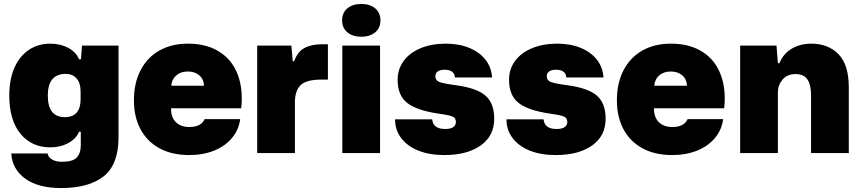

<svg xmlns="http://www.w3.org/2000/svg" viewBox="-20 -775 4362 972"><path d="M37 2H221Q224 21 243.5 32.5Q263 44 294 44Q348 44 368.5 22.5Q389 1 389 -40V-108H380Q366 -73 326 -51Q286 -29 235 -29Q140 -29 83.5 -98Q27 -167 27 -291Q27 -373 53 -432Q79 -491 126 -522.5Q173 -554 235 -554Q285 -554 325 -533Q365 -512 380 -475H390L395 -544H580V-80Q580 58 505 117.5Q430 177 289 177Q174 177 108 129.5Q42 82 37 2ZM388 -271V-311Q388 -355 367.5 -378Q347 -401 313 -401Q222 -401 222 -291Q222 -182 308 -182Q349 -182 368.5 -205.5Q388 -229 388 -271Z M658 -267Q658 -355 692 -420Q726 -485 787.5 -519.5Q849 -554 931 -554Q1019 -554 1080.5 -519Q1142 -484 1173 -421.5Q1204 -359 1204 -276Q1204 -253 1201 -227H846Q845 -182 870 -157Q895 -132 938 -132Q999 -132 1016 -172H1196Q1189 -118 1154.5 -76.5Q1120 -35 1064 -12.5Q1008 10 938 10Q850 10 787 -24.5Q724 -59 691 -121.5Q658 -184 658 -267ZM1013 -341Q1011 -375 988.5 -394Q966 -413 931 -413Q895 -413 872.5 -393.5Q850 -374 847 -341Z M1282 -544H1455L1462 -465H1469Q1486 -513 1521.5 -532Q1557 -551 1610 -551H1640V-372H1606Q1531 -372 1502 -344Q1473 -316 1473 -257V0H1282Z M1713 -544H1904V0H1713ZM1712 -672Q1712 -711 1739 -733Q1766 -755 1809 -755Q1852 -755 1879 -733Q1906 -711 1906 -672Q1906 -633 1879 -611Q1852 -589 1809 -589Q1766 -589 1739 -611Q1712 -633 1712 -672Z M1980 -171H2168Q2172 -122 2234 -122Q2261 -122 2274.5 -131.5Q2288 -141 2288 -157Q2288 -177 2272 -184.5Q2256 -192 2205 -199Q2092 -215 2042.5 -253Q1993 -291 1993 -371Q1993 -425 2023.5 -466.5Q2054 -508 2109.5 -531Q2165 -554 2237 -554Q2304 -554 2356 -532.5Q2408 -511 2438 -472.5Q2468 -434 2471 -383H2283Q2282 -402 2268.5 -412Q2255 -422 2231 -422Q2209 -422 2196.5 -413.5Q2184 -405 2184 -388Q2184 -368 2204.5 -360Q2225 -352 2285 -344Q2392 -330 2437 -291.5Q2482 -253 2482 -174Q2482 -87 2413.5 -38.5Q2345 10 2229 10Q2154 10 2098 -12.5Q2042 -35 2011 -76Q1980 -117 1980 -171Z M2544 -171H2732Q2736 -122 2798 -122Q2825 -122 2838.5 -131.5Q2852 -141 2852 -157Q2852 -177 2836 -184.5Q2820 -192 2769 -199Q2656 -215 2606.5 -253Q2557 -291 2557 -371Q2557 -425 2587.5 -466.5Q2618 -508 2673.5 -531Q2729 -554 2801 -554Q2868 -554 2920 -532.5Q2972 -511 3002 -472.5Q3032 -434 3035 -383H2847Q2846 -402 2832.5 -412Q2819 -422 2795 -422Q2773 -422 2760.5 -413.5Q2748 -405 2748 -388Q2748 -368 2768.5 -360Q2789 -352 2849 -344Q2956 -330 3001 -291.5Q3046 -253 3046 -174Q3046 -87 2977.5 -38.5Q2909 10 2793 10Q2718 10 2662 -12.5Q2606 -35 2575 -76Q2544 -117 2544 -171Z M3103 -267Q3103 -355 3137 -420Q3171 -485 3232.5 -519.5Q3294 -554 3376 -554Q3464 -554 3525.5 -519Q3587 -484 3618 -421.5Q3649 -359 3649 -276Q3649 -253 3646 -227H3291Q3290 -182 3315 -157Q3340 -132 3383 -132Q3444 -132 3461 -172H3641Q3634 -118 3599.5 -76.5Q3565 -35 3509 -12.5Q3453 10 3383 10Q3295 10 3232 -24.5Q3169 -59 3136 -121.5Q3103 -184 3103 -267ZM3458 -341Q3456 -375 3433.5 -394Q3411 -413 3376 -413Q3340 -413 3317.5 -393.5Q3295 -374 3292 -341Z M3727 -544H3911L3918 -455H3926Q3945 -503 3988 -528.5Q4031 -554 4087 -554Q4173 -554 4225 -500.5Q4277 -447 4277 -333V0H4086V-291Q4086 -346 4067.5 -373Q4049 -400 4007 -400Q3965 -400 3941.5 -372Q3918 -344 3918 -308V0H3727Z"/></svg>

Font: Mona Sans Black
Style: Regular
Weight: 900
Designer: Deni Anggara
Foundry: GitHub
Version: Version 2.000